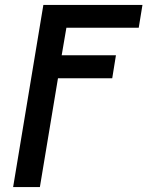

<svg xmlns="http://www.w3.org/2000/svg" viewBox="-20 -540 640 775"><path d="M33 215 155 -520H555L540 -428H248L229 -317H448L433 -224H214L141 215Z"/></svg>

Font: Iosevka Aile Semibold
Style: Italic
Weight: 600
Italic angle: -9°
Designer: Belleve Invis
Foundry: Belleve Invis
Version: Version 31.1.0; ttfautohint (v1.8.4)